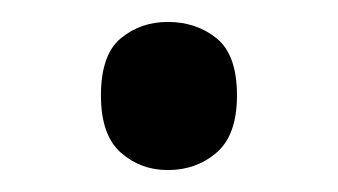

<svg xmlns="http://www.w3.org/2000/svg" viewBox="-20 -440 308 175"><path d="M72 -353Q72 -390 90 -405Q108 -420 133 -420Q159 -420 177.5 -405Q196 -390 196 -353Q196 -317 177.5 -301Q159 -285 133 -285Q108 -285 90 -301Q72 -317 72 -353Z"/></svg>

Font: Noto IKEA Simplified Chinese
Style: Regular
Weight: 400
Designer: Monotype Design Team
Foundry: Monotype Imaging Inc.
Version: Version 1.100